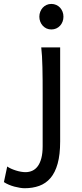

<svg xmlns="http://www.w3.org/2000/svg" viewBox="-113 -743 423 992"><path d="M197.8 -12.2Q197.8 56.2 184.8 102.5Q171.9 148.9 147.7 177Q123.5 205.1 89.6 217.3Q55.7 229.5 14.2 229.5Q3.9 229.5 -10 227.3Q-23.9 225.1 -38.6 221.2Q-53.2 217.3 -67.6 211.2Q-82 205.1 -92.8 197.8L-75.7 117.2Q-67.9 123 -55.9 128.4Q-43.9 133.8 -30.8 137.9Q-17.6 142.1 -4.6 144.3Q8.3 146.5 18.6 146.5Q38.1 146.5 54.4 138.9Q70.8 131.3 82.5 115.2Q94.2 99.1 100.8 73.7Q107.4 48.3 107.4 12.2V-258.8Q107.4 -294.4 107.2 -329.1Q106.9 -363.8 106.2 -394.8Q105.5 -425.8 104 -452.4Q102.5 -479 100.1 -498H197.8ZM90.3 -656.7Q90.3 -670.4 95 -682.4Q99.6 -694.3 107.9 -703.4Q116.2 -712.4 127.4 -717.5Q138.7 -722.7 152.3 -722.7Q166 -722.7 177.5 -717.5Q189 -712.4 197.3 -703.4Q205.6 -694.3 210.2 -682.4Q214.8 -670.4 214.8 -656.7Q214.8 -643.1 210.2 -631.1Q205.6 -619.1 197.3 -610.1Q189 -601.1 177.5 -595.9Q166 -590.8 152.3 -590.8Q138.7 -590.8 127.4 -595.9Q116.2 -601.1 107.9 -610.1Q99.6 -619.1 95 -631.1Q90.3 -643.1 90.3 -656.7Z"/></svg>

Font: Andika DR AuSIL
Style: Regular
Weight: 400
Designer: Annie Olsen & Victor Gaultney
Foundry: SIL International
Version: Version 0.003